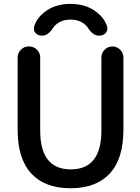

<svg xmlns="http://www.w3.org/2000/svg" viewBox="-20 -997 734 1005"><path d="M132.8 -753.9Q156.2 -753.9 173.3 -736.8Q190.4 -719.7 190.4 -696.3V-313.5Q190.4 -110.4 350.6 -110.4Q510.7 -110.4 510.7 -313.5V-696.3Q510.7 -719.7 527.8 -736.8Q544.9 -753.9 568.4 -753.9Q591.8 -753.9 608.9 -736.8Q626 -719.7 626 -696.3V-318.4Q626 -166 554.7 -88.9Q483.4 -11.7 349.1 -11.7Q214.8 -11.7 143.6 -88.9Q72.3 -166 72.3 -318.4V-696.3Q72.3 -719.7 89.4 -736.8Q106.4 -753.9 129.9 -753.9ZM541 -856.4Q542 -851.6 542 -846.7Q542 -835 533.2 -824.2Q520.5 -810.5 500 -810.5H496.1Q466.8 -810.5 441.4 -849.6Q434.6 -861.3 421.9 -871.1Q391.6 -894.5 349.1 -894.5Q306.6 -894.5 276.4 -871.1Q263.7 -861.3 256.8 -849.6Q231.4 -810.5 202.1 -810.5H198.2Q178.7 -810.5 166 -824.2Q157.2 -834 157.2 -846.7Q157.2 -850.6 158.2 -856.4Q170.9 -899.4 208 -929.7Q263.7 -976.6 349.1 -976.6Q434.6 -976.6 490.2 -929.7Q528.3 -899.4 541 -856.4Z"/></svg>

Font: Gen Jyuu Gothic Medium
Style: Regular
Weight: 500
Designer: [Source Han Sans]
Ryoko NISHIZUKA  (kana & ideographs); Paul D. Hunt (Latin, Greek & Cyrillic); Wenlong ZHANG  (bopomofo
Version: Version 1.002.20150607